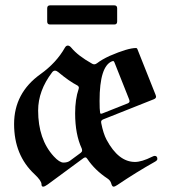

<svg xmlns="http://www.w3.org/2000/svg" viewBox="-20 -695 643 725"><path d="M33.2 0ZM158.2 -613.8V-663.6Q158.2 -674.8 168.9 -674.8H411.6Q422.4 -674.8 422.4 -663.6V-613.8Q422.4 -602.5 411.6 -602.5H168.9Q158.2 -602.5 158.2 -613.8ZM132.8 -415Q192.9 -458 225.1 -515.1Q229.5 -522.9 236.1 -522.9Q242.7 -522.9 249.5 -514.6Q274.4 -484.4 327.6 -454.6Q331.5 -452.1 336.2 -452.1Q340.8 -452.1 346.2 -456.1Q364.3 -470.2 394 -483.9Q462.9 -513.7 493.7 -513.7Q497.1 -513.7 498.5 -510.3L567.9 -335.9Q569.3 -332 569.3 -330.1Q569.3 -323.7 561 -320.3L370.6 -244.6Q361.8 -241.2 361.8 -234.9Q361.8 -232.4 362.3 -230Q370.1 -190.4 382.3 -167.5Q427.2 -83.5 489.7 -83.5Q515.1 -83.5 554.2 -103Q561 -106.4 564 -106.4Q574.2 -106.4 574.2 -94.7Q574.2 -89.4 565.4 -84.5Q493.2 -43.9 423.3 3.4Q414.1 9.8 408.7 9.8Q403.3 9.8 400.1 -2Q397 -13.7 385.7 -21Q337.9 -52.7 309.6 -95.2Q306.2 -100.6 302.5 -100.6Q298.8 -100.6 294.9 -97.7L160.2 1.5Q148.9 9.8 142.8 9.8Q136.7 9.8 136.7 1Q136.7 -12.7 109.9 -37.6Q33.2 -109.4 33.2 -226.6Q33.2 -343.8 132.8 -415ZM124 -277.8Q124 -168.9 183.1 -104.5Q204.6 -81.1 219.7 -81.1Q234.9 -81.1 244.1 -87.9L285.2 -118.2Q290 -122.1 290 -126.5Q290 -130.9 288.6 -134.3Q263.7 -188 263.7 -267.1Q263.7 -320.3 276.9 -358.9Q277.8 -361.3 277.8 -363.3Q277.8 -368.7 272.5 -372.1Q241.2 -388.2 199.7 -422.9Q193.4 -428.2 187.5 -428.2Q181.6 -428.2 176.8 -421.9Q124 -352.5 124 -277.8ZM356 -314Q356 -281.2 357.9 -270Q358.4 -265.6 361.3 -265.6Q364.3 -265.6 367.7 -267.1L462.4 -304.7Q469.2 -307.6 469.2 -313.5Q469.2 -315.9 467.8 -319.3L412.1 -459.5Q410.2 -464.4 407.5 -464.4Q404.8 -464.4 403.8 -463.9Q356 -445.8 356 -314Z"/></svg>

Font: UnifrakturMaguntia
Style: Book
Weight: 400
Designer: j. 'mach' wust, Gerrit Ansmann, Georg Duffner, based on a font by Peter Wiegel, original typeface by Carl Albert Fahrenw
Version: Version 2017-03-19